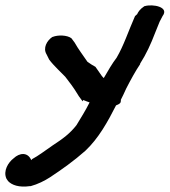

<svg xmlns="http://www.w3.org/2000/svg" viewBox="-47 -537 634 718"><path d="M-23 131 -17 140C-3 155 24 165 65 159H68C94 152 120 139 140 126C184 97 229 65 272 27C322 -20 356 -82 387 -143C392 -145 403 -149 404 -155C405 -158 405 -159 405 -164C411 -175 419 -193 425 -206C442 -239 460 -272 477 -297V-299C500 -335 517 -372 533 -414L550 -456L561 -477C587 -511 525 -523 494 -514H493C475 -502 469 -491 466 -484L458 -477C432 -418 416 -367 389 -321C372 -299 358 -274 341 -245C339 -247 335 -251 333 -254L310 -287C299 -293 291 -298 280 -306C263 -331 246 -353 232 -378L220 -394C204 -406 170 -407 150 -399H149C128 -385 113 -357 127 -334L137 -314C154 -291 183 -265 197 -250C214 -228 228 -210 243 -185C249 -174 257 -166 262 -158L264 -163C273 -160 278 -157 288 -154C273 -124 256 -97 239 -69C215 -38 188 -18 151 6C122 26 96 46 73 58L70 62C57 31 26 34 4 55C-16 70 -36 102 -23 131Z"/></svg>

Font: Stray Cat
Style: ExBlkObl
Weight: 1000
Version: Version 1.0